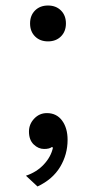

<svg xmlns="http://www.w3.org/2000/svg" viewBox="-20 -530 336 696"><path d="M89 -445Q89 -474 107 -492Q125 -510 154 -510Q183 -510 201 -492Q219 -474 219 -445Q219 -416 201 -398Q183 -380 154 -380Q125 -380 107 -398Q89 -416 89 -445ZM225 -23Q225 30 198 75Q171 120 116 146L74 107Q113 94 139 66Q165 38 172 5L168 3Q159 10 140 10Q119 10 102 -6.5Q85 -23 85 -53Q85 -80 104 -100Q123 -120 150 -120Q185 -120 205 -93Q225 -66 225 -23Z"/></svg>

Font: Work Sans
Style: Regular
Weight: 400
Designer: Wei Huang
Foundry: Wei Huang
Version: Version 1.500; ttfautohint (v1.6)